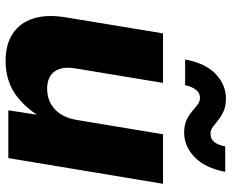

<svg xmlns="http://www.w3.org/2000/svg" viewBox="-88 -696 794 657"><g transform="rotate(90 308.5 -368.0)"><path d="M188.5 9.3Q132.3 9.3 95.2 -15.4Q58.1 -40 43.7 -85.9Q29.3 -131.8 39.6 -194.8L94.7 -529.3H264.2L214.4 -228.5Q207 -183.1 225.3 -158Q243.7 -132.8 284.7 -132.8Q311.5 -132.8 333.5 -144.3Q355.5 -155.8 370.6 -178.5Q385.7 -201.2 391.1 -234.9L439.9 -529.3H609.4L521.5 0H357.9L379.4 -138.2H396.5Q363.3 -71.3 312.5 -31Q261.7 9.3 188.5 9.3ZM434.6 -601.6Q409.2 -601.6 391.8 -609.6Q374.5 -617.7 361.8 -628.7Q349.1 -639.6 338.4 -647.7Q327.6 -655.8 314.9 -655.8Q298.8 -655.8 287.8 -642.1Q276.9 -628.4 272 -605H184.1Q196.8 -674.3 233.6 -709.5Q270.5 -744.6 317.9 -744.6Q343.3 -744.6 360.6 -736.8Q377.9 -729 390.9 -718.5Q403.8 -708 414.6 -700Q425.3 -691.9 438 -691.9Q456.5 -691.9 466.6 -704.8Q476.6 -717.8 481.4 -742.2H568.4Q555.7 -673.8 518.3 -637.7Q481 -601.6 434.6 -601.6Z"/></g></svg>

Font: Inter 24pt ExtraBold
Style: Italic
Weight: 800
Italic angle: -9.3988°
Designer: Rasmus Andersson
Foundry: rsms
Version: Version 4.001;git-66647c0bb